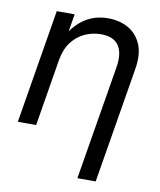

<svg xmlns="http://www.w3.org/2000/svg" viewBox="-83 -597 723 867"><g transform="rotate(10 278.5 -163.5)"><path d="M156.7 -307.6 106 0H22L108.4 -522.5H190.4L169.4 -395.5H148.4Q173.3 -443.4 202.9 -473.1Q232.4 -502.9 267.3 -517.1Q302.2 -531.2 342.8 -531.2Q395.5 -531.2 435.8 -508.5Q476.1 -485.8 495.4 -440.4Q514.6 -395 502.9 -326.2L415 204.1H331.1L418 -319.8Q428.7 -386.2 405 -420.4Q381.3 -454.6 323.7 -454.6Q285.6 -454.6 250.7 -439Q215.8 -423.3 190.7 -390.9Q165.5 -358.4 156.7 -307.6Z"/></g></svg>

Font: Inter 28pt
Style: Italic
Weight: 400
Italic angle: -9.3988°
Designer: Rasmus Andersson
Foundry: rsms
Version: Version 4.001;git-66647c0bb